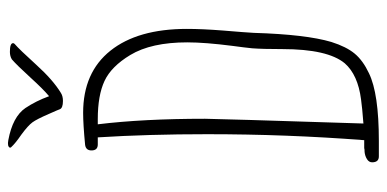

<svg xmlns="http://www.w3.org/2000/svg" viewBox="-266 -706 977 485"><g transform="rotate(-90 222.5 -463.5)"><path d="M341 -239Q341 -124 305 -81Q276 -48 214 -40Q193 -37 153 -34Q165 -409 165 -434Q165 -590 151 -705H164Q224 -705 260.5 -688Q297 -671 326 -623Q358 -570 358 -479Q358 -434 349 -364Q345 -335 343 -315Q341 -289 341 -239ZM111 -32H102H91Q88 -31 81 -31Q71 -30 63 -25Q55 -20 55 -12Q55 5 70 5H109Q229 5 280 -20Q312 -35 329.5 -56Q347 -77 359 -115Q378 -179 382 -311Q382 -314 384 -340.5Q386 -367 388 -390Q392 -442 392 -480Q392 -604 337 -673Q282 -742 180 -742Q151 -742 99 -737Q85 -735 85 -721Q85 -705 100 -705H118Q126 -577 126 -429Q126 -228 111 -33ZM356 -919Q356 -927 334 -927Q323 -927 315 -922Q301 -910 269 -875Q240 -843 222 -828Q210 -861 192 -888Q170 -920 111 -931Q95 -934 92 -927Q92 -925 93 -924Q103 -913 125 -898Q148 -881 156 -870Q164 -859 177 -829Q189 -802 189 -801Q192 -793 210 -793Q222 -793 230 -798Q263 -818 301 -860Q340 -903 354 -915Q356 -917 356 -919Z"/></g></svg>

Font: Neythal
Style: Regular
Weight: 400
Designer: Tharique Azeez
Foundry: Tharique Azeez
Version: Version 0.44